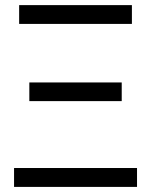

<svg xmlns="http://www.w3.org/2000/svg" viewBox="-20 -734 593 754"><path d="M95.2 -410.2H458V-336.9H95.2ZM55.2 -713.9H498V-640.1H55.2ZM518.1 -74.2V0H35.2V-74.2Z"/></svg>

Font: HunimalSansv1.5
Style: Regular
Weight: 400
Foundry: Ascender Corporation
Version: Version 1.10